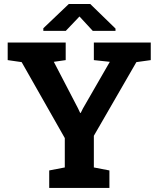

<svg xmlns="http://www.w3.org/2000/svg" viewBox="-20 -919 776 939"><path d="M220.7 0V-85.4L296.9 -100.1V-243.7L85.9 -615.2L17.6 -625V-710.9H301.3V-625L243.2 -616.7L361.3 -389.6L372.1 -366.7L375 -367.2L385.7 -388.7L517.1 -616.7L439 -625V-710.9H717.3V-625L647 -615.2L439 -254.9V-100.1L515.1 -85.4V0ZM191.9 -768.1V-780.8L316.4 -899.4H421.4L544.9 -779.3V-768.1H433.6L368.7 -838.4L301.8 -768.1Z"/></svg>

Font: Robotiche
Style: Bold
Weight: 700
Designer: Google
Version: Version 2.001